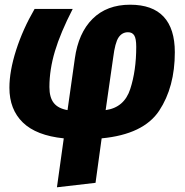

<svg xmlns="http://www.w3.org/2000/svg" viewBox="-20 -571 788 816"><path d="M723 -349Q723 -201 656.5 -100.5Q590 0 412 17L386 206L222 225L251 17Q134 5 77 -50.5Q20 -106 20 -198Q20 -269 48.5 -358Q77 -447 127 -533H289Q237 -432 213.5 -353.5Q190 -275 190 -201Q190 -157 208.5 -133.5Q227 -110 267 -103L298 -322Q313 -431 373.5 -491Q434 -551 533 -551Q628 -551 675.5 -500Q723 -449 723 -349ZM461 -326 429 -103Q508 -114 533.5 -192.5Q559 -271 559 -372Q559 -407 550.5 -420.5Q542 -434 524 -434Q499 -434 484 -412Q469 -390 461 -326Z"/></svg>

Font: Trujillo ExtraBold
Style: Italic
Weight: 800
Italic angle: -8°
Designer: Fira Sans original fonts by bBox Type GmbH, Carrois Corporate GbR, & Edenspiekermann AG / Changes by Cristiano Sobral
Foundry: Fira Sans original fonts by bBox Type GmbH, Carrois Corporate GbR, & Edenspiekermann AG / Changes by Cristiano Sobral
Version: Version 4.301;July 28, 2020;FontCreator 13.0.0.2655 64-bit